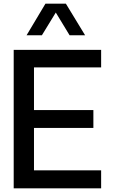

<svg xmlns="http://www.w3.org/2000/svg" viewBox="-20 -1020 625 1040"><path d="M207 -829.1H124L226.1 -1000H336.9L440.9 -829.1H356.9L282.2 -952.1ZM164.1 -654.8V-423.8H485.8V-327.1H164.1V-97.2H527.8V0H54.2V-750H527.8V-654.8Z"/></svg>

Font: Oakes Grotesk Medium
Style: Regular
Weight: 500
Designer: Samuel Oakes
Foundry: Samuel Oakes
Version: Version 1.000;PS 001.000;hotconv 1.0.88;makeotf.lib2.5.64775